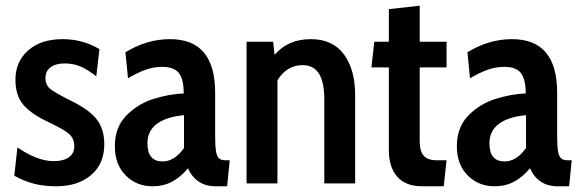

<svg xmlns="http://www.w3.org/2000/svg" viewBox="-20 -642 2030 672"><path d="M30 -27 41 -126Q111 -78 168 -78Q202 -78 221 -91.5Q240 -105 240 -130Q240 -157 222 -173Q204 -189 149 -215Q89 -243 61.5 -275.5Q34 -308 34 -363Q34 -426 78.5 -465.5Q123 -505 199 -505Q270 -505 328 -470L317 -375Q289 -397 263.5 -408.5Q238 -420 206 -420Q175 -420 157 -406.5Q139 -393 139 -369Q139 -344 157 -330Q175 -316 229 -289Q291 -259 318 -225Q345 -191 345 -137Q345 -69 299 -29.5Q253 10 176 10Q134 10 99 1Q64 -8 30 -27Z M382 -130Q382 -197 422.5 -238Q463 -279 518 -296Q573 -313 623 -315Q623 -365 606 -386.5Q589 -408 548 -408Q518 -408 490 -398Q462 -388 428 -368L419 -459Q494 -505 575 -505Q733 -505 733 -318V-169Q733 -131 736 -113Q739 -95 746.5 -88Q754 -81 770 -81H784L775 10H734Q700 10 675.5 -6.5Q651 -23 638 -53Q612 -22 582 -6Q552 10 514 10Q458 10 420 -28Q382 -66 382 -130ZM624 -124V-239Q496 -226 496 -140Q496 -77 549 -77Q591 -77 624 -124Z M1223 -309V0H1115V-295Q1115 -354 1096.5 -384Q1078 -414 1039 -414Q984 -414 951 -361V0H843V-496H936L941 -450Q988 -505 1068 -505Q1144 -505 1183.5 -452Q1223 -399 1223 -309Z M1341 -116V-406H1280L1290 -496H1341V-610L1449 -622V-496H1543V-406H1449V-148Q1449 -113 1463 -97Q1477 -81 1509 -81H1543L1533 10H1457Q1400 10 1370.5 -23.5Q1341 -57 1341 -116Z M1579 -130Q1579 -197 1619.5 -238Q1660 -279 1715 -296Q1770 -313 1820 -315Q1820 -365 1803 -386.5Q1786 -408 1745 -408Q1715 -408 1687 -398Q1659 -388 1625 -368L1616 -459Q1691 -505 1772 -505Q1930 -505 1930 -318V-169Q1930 -131 1933 -113Q1936 -95 1943.5 -88Q1951 -81 1967 -81H1981L1972 10H1931Q1897 10 1872.5 -6.5Q1848 -23 1835 -53Q1809 -22 1779 -6Q1749 10 1711 10Q1655 10 1617 -28Q1579 -66 1579 -130ZM1821 -124V-239Q1693 -226 1693 -140Q1693 -77 1746 -77Q1788 -77 1821 -124Z"/></svg>

Font: Cabin Condensed SemiBold
Style: Regular
Weight: 600
Width: 3
Designer: Pablo Impallari
Foundry: Pablo Impallari. http://www.impallari.com Igino Marini. http://www.ikern.com
Version: Version 2.001